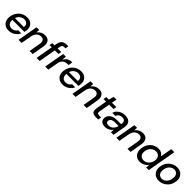

<svg xmlns="http://www.w3.org/2000/svg" viewBox="514 -2550 4407 4407"><g transform="rotate(45 2717.5 -346.5)"><path d="M234 12Q164 12 114.5 -19Q65 -50 42.5 -105.5Q20 -161 30 -235Q38 -295 63.5 -345Q89 -395 128.5 -431.5Q168 -468 218.5 -488Q269 -508 327 -508Q398 -508 445.5 -477.5Q493 -447 513.5 -396Q534 -345 525 -283Q524 -270 521.5 -255Q519 -240 515 -225H101L113 -295H428Q434 -338 420.5 -367.5Q407 -397 379 -413Q351 -429 312 -429Q272 -429 234 -411Q196 -393 169 -357.5Q142 -322 133 -267L128 -239Q118 -185 132 -147.5Q146 -110 176.5 -90.5Q207 -71 248 -71Q295 -71 331 -92.5Q367 -114 388 -151H489Q467 -104 430 -67.5Q393 -31 343 -9.5Q293 12 234 12Z M549 0 637 -496H724L719 -415H722Q754 -458 801 -483Q848 -508 907 -508Q967 -508 1005.5 -482.5Q1044 -457 1058 -407.5Q1072 -358 1059 -286L1009 0H909L958 -276Q971 -348 947 -385.5Q923 -423 863 -423Q823 -423 788 -403.5Q753 -384 729 -347.5Q705 -311 695 -258L649 0Z M1135 0 1233 -557Q1243 -609 1266.5 -642Q1290 -675 1326.5 -690Q1363 -705 1412 -705H1463L1448 -624H1412Q1376 -624 1358.5 -609.5Q1341 -595 1334 -558L1235 0ZM1137 -419 1151 -496H1440L1426 -419Z M1415 0 1503 -496H1591L1581 -393H1584Q1615 -441 1645 -465.5Q1675 -490 1709 -499Q1743 -508 1788 -508L1770 -403H1743Q1706 -403 1675 -394Q1644 -385 1621 -366.5Q1598 -348 1582.5 -319Q1567 -290 1560 -249L1515 0Z M1986 12Q1916 12 1866.5 -19Q1817 -50 1794.5 -105.5Q1772 -161 1782 -235Q1790 -295 1815.5 -345Q1841 -395 1880.5 -431.5Q1920 -468 1970.5 -488Q2021 -508 2079 -508Q2150 -508 2197.5 -477.5Q2245 -447 2265.5 -396Q2286 -345 2277 -283Q2276 -270 2273.5 -255Q2271 -240 2267 -225H1853L1865 -295H2180Q2186 -338 2172.5 -367.5Q2159 -397 2131 -413Q2103 -429 2064 -429Q2024 -429 1986 -411Q1948 -393 1921 -357.5Q1894 -322 1885 -267L1880 -239Q1870 -185 1884 -147.5Q1898 -110 1928.5 -90.5Q1959 -71 2000 -71Q2047 -71 2083 -92.5Q2119 -114 2140 -151H2241Q2219 -104 2182 -67.5Q2145 -31 2095 -9.5Q2045 12 1986 12Z M2301 0 2389 -496H2476L2471 -415H2474Q2506 -458 2553 -483Q2600 -508 2659 -508Q2719 -508 2757.5 -482.5Q2796 -457 2810 -407.5Q2824 -358 2811 -286L2761 0H2661L2710 -276Q2723 -348 2699 -385.5Q2675 -423 2615 -423Q2575 -423 2540 -403.5Q2505 -384 2481 -347.5Q2457 -311 2447 -258L2401 0Z M3055 0Q3006 0 2973 -15.5Q2940 -31 2928 -66.5Q2916 -102 2927 -160L2972 -419H2888L2902 -496H2985L3019 -620H3108L3085 -496H3227L3214 -419H3072L3026 -160Q3018 -114 3033 -97.5Q3048 -81 3091 -81H3149L3135 0Z M3362 12Q3303 12 3267.5 -8Q3232 -28 3218 -61.5Q3204 -95 3209 -135Q3216 -186 3247.5 -222Q3279 -258 3331.5 -277.5Q3384 -297 3454 -297H3585Q3593 -342 3584.5 -371Q3576 -400 3552.5 -414.5Q3529 -429 3492 -429Q3446 -429 3409 -406.5Q3372 -384 3356 -337H3255Q3270 -392 3307 -429.5Q3344 -467 3395.5 -487.5Q3447 -508 3506 -508Q3576 -508 3620 -483Q3664 -458 3680.5 -412.5Q3697 -367 3686 -305L3632 0H3548L3553 -83H3550Q3533 -60 3512.5 -42.5Q3492 -25 3468 -13Q3444 -1 3417.5 5.5Q3391 12 3362 12ZM3399 -69Q3433 -69 3462 -82Q3491 -95 3513.5 -117Q3536 -139 3551 -167.5Q3566 -196 3571 -226H3451Q3408 -226 3379 -215.5Q3350 -205 3335 -186.5Q3320 -168 3316 -143Q3311 -109 3333.5 -89Q3356 -69 3399 -69Z M3726 0 3814 -496H3901L3896 -415H3899Q3931 -458 3978 -483Q4025 -508 4084 -508Q4144 -508 4182.5 -482.5Q4221 -457 4235 -407.5Q4249 -358 4236 -286L4186 0H4086L4135 -276Q4148 -348 4124 -385.5Q4100 -423 4040 -423Q4000 -423 3965 -403.5Q3930 -384 3906 -347.5Q3882 -311 3872 -258L3826 0Z M4492 12Q4423 12 4377 -21Q4331 -54 4311.5 -110.5Q4292 -167 4301 -238Q4309 -296 4332.5 -345Q4356 -394 4394 -430.5Q4432 -467 4481 -487.5Q4530 -508 4588 -508Q4653 -508 4693 -481.5Q4733 -455 4751 -419L4801 -705H4901L4777 0H4691L4699 -89H4696Q4672 -57 4640 -34.5Q4608 -12 4571 0Q4534 12 4492 12ZM4532 -73Q4581 -73 4621.5 -97Q4662 -121 4688 -162.5Q4714 -204 4721 -258Q4728 -307 4714.5 -344Q4701 -381 4669.5 -402Q4638 -423 4591 -423Q4542 -423 4502 -399.5Q4462 -376 4436 -335Q4410 -294 4403 -241Q4396 -191 4409.5 -153.5Q4423 -116 4454 -94.5Q4485 -73 4532 -73Z M5109 12Q5041 12 4991 -18.5Q4941 -49 4916.5 -104.5Q4892 -160 4901 -233Q4908 -293 4933 -344Q4958 -395 4998.5 -431.5Q5039 -468 5090 -488Q5141 -508 5197 -508Q5265 -508 5315 -477.5Q5365 -447 5389.5 -392.5Q5414 -338 5405 -264Q5399 -203 5373.5 -152.5Q5348 -102 5307 -65.5Q5266 -29 5216 -8.5Q5166 12 5109 12ZM5122 -70Q5166 -70 5204.5 -92.5Q5243 -115 5269.5 -157.5Q5296 -200 5303 -262Q5310 -316 5295 -353Q5280 -390 5250.5 -408Q5221 -426 5184 -426Q5141 -426 5102.5 -404Q5064 -382 5037.5 -339Q5011 -296 5004 -234Q4997 -180 5011.5 -143.5Q5026 -107 5055.5 -88.5Q5085 -70 5122 -70Z"/></g></svg>

Font: DM Sans 36pt Medium
Style: Italic
Weight: 500
Italic angle: -10°
Designer: Colophon Foundry, Jonny Pinhorn
Foundry: Colophon Foundry
Version: Version 4.004;gftools[0.9.30]